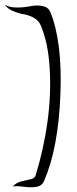

<svg xmlns="http://www.w3.org/2000/svg" viewBox="-50 -785 328 817"><path d="M-30 -765Q-9 -753 21.5 -753Q52 -753 79 -758.5Q106 -764 130.5 -759.5Q155 -755 164 -734Q216 -608 207 -381.5Q198 -155 138 -16Q129 6 105 10Q81 14 49 9.5Q17 5 4 9Q19 -8 42 -13.5Q65 -19 81.5 -22.5Q98 -26 102 -40Q136 -151 152 -266.5Q168 -382 161.5 -493.5Q155 -605 122 -680Q113 -699 92.5 -710Q72 -721 50.5 -724.5Q29 -728 5.5 -738Q-18 -748 -30 -765Z"/></svg>

Font: EptKazoo
Style: Medium
Weight: 500
Version: Version 001.000